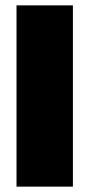

<svg xmlns="http://www.w3.org/2000/svg" viewBox="-20 -695 336 715"><path d="M41.5 0V-675H251.5V0Z"/></svg>

Font: Anybody Black
Style: Regular
Weight: 900
Designer: Tyler Finck
Foundry: Etcetera Type Company
Version: Version 1.010; ttfautohint (v1.8.3) -l 8 -r 50 -G 200 -x 14 